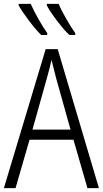

<svg xmlns="http://www.w3.org/2000/svg" viewBox="-20 -968 529 988"><path d="M358 -249H132L60 0H0L215 -715H277L489 0H430ZM269 -565Q249 -641 245 -660Q238 -625 221 -565L147 -301H343ZM223 -798V-788H192Q165 -814 129.5 -861Q94 -908 76 -940V-948H138Q154 -912 179 -868Q204 -824 223 -798ZM367 -798V-788H337Q310 -813 273.5 -861Q237 -909 221 -940V-948H282Q295 -916 321.5 -870Q348 -824 367 -798Z"/></svg>

Font: Noto Sans Display Light Narrow
Style: Regular
Weight: 300
Width: 4
Designer: Monotype Design team
Foundry: Monotype Imaging Inc.
Version: Version 1.000